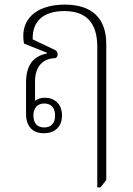

<svg xmlns="http://www.w3.org/2000/svg" viewBox="-20 -573 576 833"><path d="M402 240H416L441 208V-382C441 -495 378 -553 261 -553C151 -553 81 -502 81 -417C81 -407 82 -395 84 -384L184 -344V-341C123 -329 93 -289 93 -215V-79C93 -24 122 5 170 5C219 5 249 -24 249 -72C249 -122 216 -149 175 -149C158 -149 141 -144 132 -135V-220C132 -284 165 -320 222 -321C227 -324 230 -331 230 -338C230 -347 226 -352 217 -357L122 -402C119 -482 170 -525 259 -525C353 -525 402 -475 402 -371ZM172 -20C141 -20 125 -39 125 -72C125 -104 142 -124 172 -124C203 -124 219 -104 219 -72C219 -39 202 -20 172 -20Z"/></svg>

Font: Noto Serif Thai SemiCondensed ExtraLight
Style: Regular
Weight: 200
Width: 4
Designer: Monotype Design Team
Foundry: Monotype Imaging Inc.
Version: Version 2.002